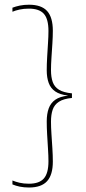

<svg xmlns="http://www.w3.org/2000/svg" viewBox="-20 -696 372 834"><path d="M34 -662.5V-645Q47 -650.5 65 -654.5Q83 -658.5 105.5 -658.5Q150.5 -658.5 170.5 -636Q190.5 -613.5 190.5 -561.5Q190.5 -538.5 188.5 -508.5Q186.5 -478.5 184.8 -447.5Q183 -416.5 183 -390.5Q183 -359 191.5 -335.8Q200 -312.5 220 -298.8Q240 -285 274.5 -281V-275.5L275.5 -280.5Q240.5 -277 220.2 -262.8Q200 -248.5 191.5 -224.8Q183 -201 183 -168.5Q183 -142 184.8 -110.8Q186.5 -79.5 188.5 -49.2Q190.5 -19 190.5 4.5Q190.5 56.5 170.5 79.2Q150.5 102 105.5 102Q83 102 65 97.8Q47 93.5 34 88V105Q48 111 66.2 114.8Q84.5 118.5 106 118.5Q159.5 118.5 184.5 91Q209.5 63.5 209.5 6Q209.5 -20.5 207.5 -51.8Q205.5 -83 203.5 -113.5Q201.5 -144 201.5 -167.5Q201.5 -198.5 209 -220Q216.5 -241.5 236.2 -254.2Q256 -267 292.5 -270.5V-290.5Q256 -294 236.2 -306.2Q216.5 -318.5 209 -339.8Q201.5 -361 201.5 -391Q201.5 -415 203.5 -445.2Q205.5 -475.5 207.5 -506.2Q209.5 -537 209.5 -562.5Q209.5 -620.5 184.8 -648Q160 -675.5 106 -675.5Q84.5 -675.5 66.2 -671.8Q48 -668 34 -662.5Z"/></svg>

Font: Anek Malayalam Medium Thin
Style: Regular
Weight: 250
Version: Version 1.003